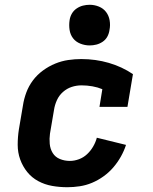

<svg xmlns="http://www.w3.org/2000/svg" viewBox="-20 -775 640 803"><path d="M262 8Q229 8 198 2.5Q167 -3 140 -17.5Q113 -32 94 -55.5Q75 -79 64.5 -108Q54 -137 54 -169.5Q54 -202 59 -234L76 -334Q80 -361 90 -388Q100 -415 117.5 -438.5Q135 -462 159.5 -480Q184 -498 211 -509Q238 -520 265.5 -524Q293 -528 320 -528Q380 -528 435 -512Q490 -496 536 -465L513 -328H396L408 -402Q389 -410 366.5 -414Q344 -418 321 -418Q300 -418 280 -411.5Q260 -405 243.5 -390.5Q227 -376 218 -356Q209 -336 206 -316L189 -216Q186 -195 188 -173.5Q190 -152 200.5 -135Q211 -118 230.5 -110Q250 -102 272 -102Q291 -102 310 -109Q329 -116 344 -130Q359 -144 369.5 -162Q380 -180 385 -199L507 -169Q499 -144 485.5 -120Q472 -96 454 -75Q436 -54 413 -37.5Q390 -21 365 -10.5Q340 0 313.5 4Q287 8 262 8ZM355 -585Q335 -585 316 -592.5Q297 -600 285.5 -615Q274 -630 271 -650Q268 -670 271 -690Q273 -705 280.5 -718Q288 -731 300.5 -739.5Q313 -748 327 -751.5Q341 -755 355 -755Q375 -755 393.5 -747.5Q412 -740 423.5 -725Q435 -710 438.5 -690Q442 -670 438 -650Q436 -635 429 -622Q422 -609 409.5 -600.5Q397 -592 383 -588.5Q369 -585 355 -585Z"/></svg>

Font: Iosevka HT Extrabold Extended
Style: Italic
Weight: 800
Width: 7
Italic angle: -9°
Monospace: yes
Designer: Belleve Invis
Foundry: Belleve Invis
Version: Version 32.3.0; ttfautohint (v1.8.4)